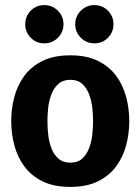

<svg xmlns="http://www.w3.org/2000/svg" viewBox="-20 -725 551 753"><path d="M24 -250Q24 -298 36 -344Q48 -390 75 -427Q102 -464 146.5 -486Q191 -508 256 -508Q320 -508 364.5 -486Q409 -464 436 -427Q463 -390 475 -344Q487 -298 487 -250Q487 -202 475 -156Q463 -110 436 -73Q409 -36 364.5 -14Q320 8 256 8Q191 8 146.5 -14Q102 -36 75 -73Q48 -110 36 -156Q24 -202 24 -250ZM166 -250Q166 -226 169 -197.5Q172 -169 181.5 -144Q191 -119 209 -103Q227 -87 256 -87Q285 -87 302.5 -103Q320 -119 329.5 -144Q339 -169 342 -197.5Q345 -226 345 -250Q345 -274 342 -302Q339 -330 329.5 -355Q320 -380 302.5 -396Q285 -412 256 -412Q227 -412 209 -396Q191 -380 181.5 -355Q172 -330 169 -302Q166 -274 166 -250ZM154 -555Q122 -555 100.5 -577Q79 -599 79 -630Q79 -661 100.5 -683Q122 -705 154 -705Q185 -705 207 -683Q229 -661 229 -630Q229 -599 207 -577Q185 -555 154 -555ZM350 -555Q319 -555 297 -577Q275 -599 275 -630Q275 -661 297 -683Q319 -705 350 -705Q382 -705 403.5 -683Q425 -661 425 -630Q425 -599 403.5 -577Q382 -555 350 -555Z"/></svg>

Font: Epunda Sans
Style: Bold
Weight: 700
Designer: Simon Atzbach
Foundry: typofactur
Version: Version 2.204; ttfautohint (v1.8.4.7-5d5b)